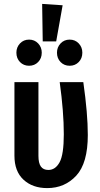

<svg xmlns="http://www.w3.org/2000/svg" viewBox="-20 -950 512 984"><path d="M430 -258Q430 -114 371 -50Q312 14 222 14Q147 14 100.5 -29Q54 -72 54 -152V-529H177V-151Q177 -114 189.5 -96.5Q202 -79 228 -79Q264 -79 285.5 -118.5Q307 -158 307 -262Q307 -377 286 -529H407Q430 -368 430 -258ZM301 -923 268 -738H199L196 -930ZM194 -680Q194 -651 175.5 -632Q157 -613 129 -613Q101 -613 82.5 -632Q64 -651 64 -680Q64 -708 82.5 -727.5Q101 -747 129 -747Q157 -747 175.5 -727.5Q194 -708 194 -680ZM402 -680Q402 -651 383.5 -632Q365 -613 337 -613Q309 -613 290.5 -632Q272 -651 272 -680Q272 -708 290.5 -727.5Q309 -747 337 -747Q365 -747 383.5 -727.5Q402 -708 402 -680Z"/></svg>

Font: Fira Sans Compressed Medium
Style: Regular
Weight: 500
Width: 1
Designer: bBox Type GmbH & Carrois Corporate GbR & Edenspiekermann AG
Foundry: bBox Type GmbH & Carrois Corporate GbR & Edenspiekermann AG
Version: Version 4.301